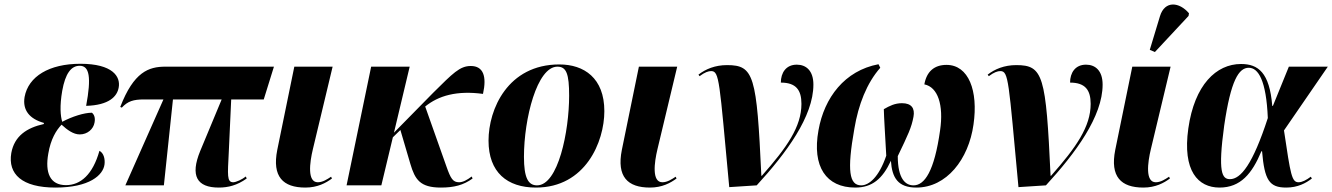

<svg xmlns="http://www.w3.org/2000/svg" viewBox="-20 -837 6016 867"><path d="M230 10C384 10 446 -46 452 -95C455 -120 448 -146 429 -156C399 -49 344 -1 278 -1C205 -1 183 -58 198 -143C209 -209 234 -249 258 -274C283 -251 311 -230 340 -230C375 -230 402 -254 407 -284C411 -306 405 -320 395 -328C360 -328 306 -311 261 -287C253 -313 249 -358 261 -427C275 -505 301 -540 340 -540C384 -540 393 -488 369 -359C472 -362 509 -401 516 -442C525 -491 489 -549 343 -549C202 -549 108 -492 91 -399C81 -339 114 -300 178 -282V-277C101 -260 45 -223 31 -146C15 -51 79 10 230 10Z M546 0H720L761 -388H981L884 -155C838 -43 869 10 968 10C1010 10 1051 0 1094 -31L1090 -40C1074 -27 1046 -14 1033 -14C1004 -14 1008 -47 1013 -148L1024 -388H1171L1217 -536H727C651 -536 584 -512 523 -354L530 -351C557 -380 582 -388 631 -388H718Z M1359 10C1414 10 1452 -11 1479 -31L1475 -39C1457 -27 1437 -14 1415 -14C1367 -14 1378 -102 1393 -164L1482 -536H1309L1232 -160C1208 -39 1258 10 1359 10Z M1545 0H1702L1754 -217L1788 -250L1833 -97C1854 -26 1877 10 1971 10C2030 10 2073 -1 2114 -31L2110 -40C2089 -24 2070 -14 2053 -14C2025 -14 2015 -31 1996 -85L1900 -356C1960 -405 2043 -429 2161 -413C2179 -493 2162 -539 2106 -539C2056 -539 2025 -506 1936 -418L1759 -238L1830 -536H1656Z M2400 10C2624 10 2709 -197 2709 -335C2709 -485 2617 -546 2506 -546C2273 -546 2186 -344 2186 -202C2186 -59 2270 10 2400 10ZM2405 0C2365 0 2346 -34 2346 -129C2346 -301 2405 -536 2497 -536C2538 -536 2550 -503 2550 -405C2550 -245 2501 0 2405 0Z M2915 10C2970 10 3008 -11 3035 -31L3031 -39C3013 -27 2993 -14 2971 -14C2923 -14 2934 -102 2949 -164L3038 -536H2865L2788 -160C2764 -39 2814 10 2915 10Z M3273 8 3397 0C3531 -146 3653 -311 3653 -455C3653 -518 3620 -545 3578 -545C3529 -545 3506 -508 3506 -464C3575 -464 3599 -430 3599 -368C3599 -265 3534 -172 3420 -43H3418C3397 -496 3385 -543 3263 -543C3209 -543 3166 -525 3134 -500L3139 -493C3163 -511 3179 -516 3191 -516C3229 -516 3228 -474 3273 8Z M3842 10C3918 10 3965 -29 4003 -111C4008 -34 4035 10 4118 10C4254 10 4354 -117 4376 -275C4398 -427 4354 -544 4254 -544C4198 -544 4164 -513 4154 -456C4215 -444 4242 -363 4225 -248C4199 -63 4155 0 4105 0C4069 0 4034 -29 4034 -132C4081 -230 4096 -261 4105 -310C4112 -348 4096 -371 4053 -371C4021 -371 3997 -359 3971 -344C3972 -302 3976 -245 3982 -134C3949 -37 3904 0 3869 0C3815 0 3804 -65 3838 -256C3856 -364 3894 -462 3955 -531L3947 -547C3794 -518 3702 -396 3676 -249C3646 -84 3711 10 3842 10Z M4579 8 4703 0C4837 -146 4959 -311 4959 -455C4959 -518 4926 -545 4884 -545C4835 -545 4812 -508 4812 -464C4881 -464 4905 -430 4905 -368C4905 -265 4840 -172 4726 -43H4724C4703 -496 4691 -543 4569 -543C4515 -543 4472 -525 4440 -500L4445 -493C4469 -511 4485 -516 4497 -516C4535 -516 4534 -474 4579 8Z M5195 -602 5347 -765 5349 -777C5306 -828 5240 -836 5218 -764L5172 -612ZM5143 10C5198 10 5236 -11 5263 -31L5259 -39C5241 -27 5221 -14 5199 -14C5151 -14 5162 -102 5177 -164L5266 -536H5093L5016 -160C4992 -39 5042 10 5143 10Z M5487 10C5582 10 5634 -53 5676 -154H5679C5690 -23 5712 10 5788 10C5840 10 5877 -10 5904 -31L5899 -39C5879 -24 5860 -14 5844 -14C5813 -14 5808 -46 5778 -248L5976 -536H5800L5728 -359H5725C5713 -510 5661 -548 5584 -548C5472 -548 5374 -454 5346 -257C5319 -65 5390 10 5487 10ZM5534 -28C5498 -28 5479 -59 5508 -270C5538 -475 5574 -531 5619 -531C5662 -531 5698 -474 5705 -304C5637 -95 5583 -28 5534 -28Z"/></svg>

Font: Noto Serif Display SemiCondensed ExtraBold
Style: Italic
Weight: 800
Width: 4
Italic angle: -12°
Designer: Monotype Design Team
Foundry: Monotype Imaging Inc.
Version: Version 2.009